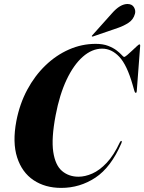

<svg xmlns="http://www.w3.org/2000/svg" viewBox="-20 -931 722 961"><path d="M588 -225.5Q591.5 -223 587.5 -214Q535.5 -93.5 457.8 -42Q380 9.5 286.5 9.5Q206 9.5 148 -29.2Q90 -68 65.8 -143Q41.5 -218 62 -326Q78.5 -411 116.2 -481.5Q154 -552 207.5 -603.5Q261 -655 325.2 -683.2Q389.5 -711.5 459 -711.5Q495.5 -711.5 521.2 -701.5Q547 -691.5 563.5 -678.8Q580 -666 589 -656Q598 -646 601 -646Q605.5 -646 616.8 -655.5Q628 -665 641.2 -677.5Q654.5 -690 664.8 -699.5Q675 -709 677.5 -709Q682.5 -709 681.5 -700L664.5 -475Q664 -466.5 660 -466.5Q655.5 -466 653 -474.5L644 -506Q615.5 -606 577 -646.8Q538.5 -687.5 491.5 -687.5Q440.5 -687.5 394.5 -647Q348.5 -606.5 313.2 -531.8Q278 -457 258.5 -354Q236.5 -238.5 246.5 -171.2Q256.5 -104 290.5 -75.2Q324.5 -46.5 373 -46.5Q406 -46.5 442.2 -62.5Q478.5 -78.5 514 -116Q549.5 -153.5 579.5 -218Q584 -227 588 -225.5ZM540 -864Q581.5 -911.5 619 -911Q641.5 -910.5 650.8 -894.2Q660 -878 655.5 -862Q647.5 -832.5 623 -816.8Q598.5 -801 572 -792L445.5 -748.5Q441 -747 439.5 -749.5Q439 -752 442.5 -755Z"/></svg>

Font: Fraunces 144pt
Style: Bold Italic
Weight: 700
Italic angle: -16°
Version: Version 1.000;[b76b70a41]